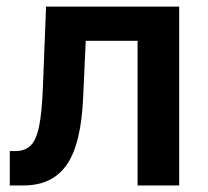

<svg xmlns="http://www.w3.org/2000/svg" viewBox="-20 -566 634 586"><path d="M9.8 0V-105H27.8Q55.7 -105 73 -121.3Q90.3 -137.7 99.1 -179.4Q107.9 -221.2 110.8 -296.9L120.6 -545.9H526.9V0H399.9V-441.4H241.7L233.9 -270.5Q228 -127.4 184.1 -63.7Q140.1 0 52.2 0Z"/></svg>

Font: Inter SemiBold
Style: Regular
Weight: 600
Designer: Rasmus Andersson
Foundry: rsms
Version: Version 4.001;git-9221beed3